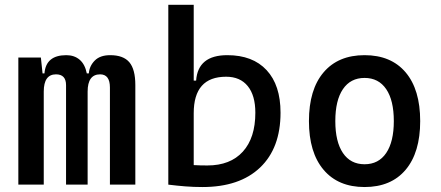

<svg xmlns="http://www.w3.org/2000/svg" viewBox="-20 -752 1798 782"><path d="M427.7 0V-395.5Q427.7 -449.2 387.7 -449.2Q336.9 -449.2 336.9 -378.9V0H249V-405.3Q249 -449.2 208 -449.2Q158.2 -449.2 158.2 -378.9V0H54.7V-517.6H146.5L153.3 -453.1H161.1Q167 -527.3 250 -527.3Q282.7 -527.3 304.4 -508.8Q326.2 -490.2 333.5 -453.1H341.8Q344.2 -483.4 366 -505.4Q387.7 -527.3 428.7 -527.3Q482.4 -527.3 506.8 -498.5Q531.2 -469.7 531.2 -405.3V0Z M804.2 9.8Q769 9.8 734.9 7.1Q700.7 4.4 665.5 0V-732.4H769V-423.8H778.8Q786.1 -527.3 905.8 -527.3Q1009.3 -527.3 1065.9 -466.3Q1122.6 -405.3 1122.6 -293Q1122.6 -148.9 1039.3 -69.6Q956.1 9.8 804.2 9.8ZM769 -291V-79.6Q782.7 -78.6 796.9 -78.4Q811 -78.1 824.7 -78.1Q918 -78.1 969 -134.3Q1020 -190.4 1020 -293Q1020 -363.3 989 -401.4Q958 -439.5 900.9 -439.5Q769 -439.5 769 -291Z M1464.8 9.8Q1357.4 9.8 1297.9 -60.5Q1238.3 -130.9 1238.3 -258.8Q1238.3 -387.2 1297.9 -457.3Q1357.4 -527.3 1464.8 -527.3Q1572.8 -527.3 1632.1 -457.3Q1691.4 -387.2 1691.4 -258.8Q1691.4 -130.9 1632.1 -60.5Q1572.8 9.8 1464.8 9.8ZM1464.8 -83Q1522 -83 1553 -128.9Q1584 -174.8 1584 -258.8Q1584 -343.3 1553 -388.9Q1522 -434.6 1464.8 -434.6Q1407.7 -434.6 1376.7 -388.9Q1345.7 -343.3 1345.7 -258.8Q1345.7 -174.8 1376.7 -128.9Q1407.7 -83 1464.8 -83Z"/></svg>

Font: Cascadia Code NF
Style: Regular
Weight: 400
Monospace: yes
Designer: Aaron Bell
Foundry: Saja Typeworks
Version: Version 2404.023; ttfautohint (v1.8.4)